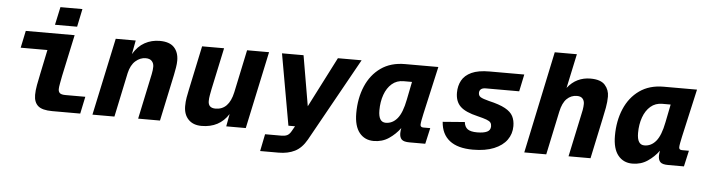

<svg xmlns="http://www.w3.org/2000/svg" viewBox="-51 -952 4901 1331"><g transform="rotate(5 2400.0 -286.5)"><path d="M328 0Q258 0 229 -25.5Q200 -51 200 -102Q200 -133 207 -171Q214 -209 223 -251L258 -419H72L97 -538H437L375 -249Q370 -222 365 -196Q360 -170 360 -156Q360 -138 370.5 -128.5Q381 -119 410 -119H548L523 0ZM295 -598 322 -723H475L449 -598Z M608 0 723 -538H862L844 -442Q877 -498 924.5 -524Q972 -550 1029 -550Q1097 -550 1129 -516Q1161 -482 1161 -424Q1161 -402 1156.5 -375.5Q1152 -349 1147 -324L1078 0H926L993 -316Q999 -345 999 -368Q999 -391 985 -406.5Q971 -422 942 -422Q904 -422 871.5 -393.5Q839 -365 826 -308L761 0Z M1368 12Q1309 12 1276 -22.5Q1243 -57 1243 -115Q1243 -146 1248 -175Q1253 -204 1259 -231L1324 -538H1477L1415 -248Q1411 -227 1407 -205.5Q1403 -184 1403 -164Q1403 -116 1454 -116Q1547 -116 1574 -240L1637 -538H1790L1675 0H1539L1555 -87Q1492 12 1368 12Z M1788 150 1812 31H1925Q1950 31 1965.5 23.5Q1981 16 1993 -5L2014 -42H1968L1880 -538H2030L2090 -188L2269 -538H2434L2111 42Q2077 102 2029 126Q1981 150 1916 150Z M2566 12Q2503 12 2466 -34Q2429 -80 2429 -170Q2429 -274 2464.5 -357.5Q2500 -441 2568.5 -489.5Q2637 -538 2736 -538H2968L2893 -205Q2888 -182 2884 -161Q2880 -140 2880 -129Q2880 -111 2901 -111H2949L2924 0H2814Q2774 0 2759.5 -14.5Q2745 -29 2745 -58Q2745 -73 2749 -94Q2717 -50 2671 -19Q2625 12 2566 12ZM2638 -121Q2685 -121 2718.5 -161Q2752 -201 2770 -294L2795 -419H2737Q2689 -419 2655.5 -390Q2622 -361 2604.5 -312Q2587 -263 2587 -203Q2587 -121 2638 -121Z M3256 12Q3150 12 3093.5 -32.5Q3037 -77 3031 -162L3184 -174Q3188 -140 3209 -125Q3230 -110 3275 -110Q3320 -110 3344 -121.5Q3368 -133 3368 -160Q3368 -176 3360.5 -186Q3353 -196 3331.5 -204Q3310 -212 3269 -222Q3183 -242 3147.5 -276.5Q3112 -311 3112 -372Q3112 -420 3132.5 -457.5Q3153 -495 3199.5 -516.5Q3246 -538 3325 -538H3566L3541 -419H3308Q3286 -419 3275 -409.5Q3264 -400 3264 -384Q3264 -364 3279.5 -354.5Q3295 -345 3338 -334Q3412 -317 3452 -295Q3492 -273 3507 -243.5Q3522 -214 3522 -175Q3522 -121 3492 -79Q3462 -37 3402.5 -12.5Q3343 12 3256 12Z M3613 0 3763 -710H3917L3866 -471Q3897 -511 3937.5 -530.5Q3978 -550 4026 -550Q4097 -550 4127 -516.5Q4157 -483 4157 -436Q4157 -400 4149.5 -358.5Q4142 -317 4133 -277L4074 0H3921L3982 -286Q3987 -305 3991 -329Q3995 -353 3995 -371Q3995 -393 3982.5 -407.5Q3970 -422 3943 -422Q3902 -422 3872.5 -393Q3843 -364 3830 -302L3766 0Z M4366 12Q4303 12 4266 -34Q4229 -80 4229 -170Q4229 -274 4264.5 -357.5Q4300 -441 4368.5 -489.5Q4437 -538 4536 -538H4768L4693 -205Q4688 -182 4684 -161Q4680 -140 4680 -129Q4680 -111 4701 -111H4749L4724 0H4614Q4574 0 4559.5 -14.5Q4545 -29 4545 -58Q4545 -73 4549 -94Q4517 -50 4471 -19Q4425 12 4366 12ZM4438 -121Q4485 -121 4518.5 -161Q4552 -201 4570 -294L4595 -419H4537Q4489 -419 4455.5 -390Q4422 -361 4404.5 -312Q4387 -263 4387 -203Q4387 -121 4438 -121Z"/></g></svg>

Font: Geist Mono ExtraBold
Style: Italic
Weight: 800
Italic angle: -12°
Monospace: yes
Designer: Basement.studio, Andrés Briganti, Mateo Zaragoza
Foundry: Basement.studio, Vercel, Andrés Briganti, Guido Ferreyra, Mateo Zaragoza
Version: Version 1.500; ttfautohint (v1.8.4.7-5d5b)